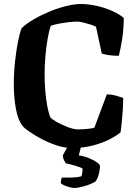

<svg xmlns="http://www.w3.org/2000/svg" viewBox="-20 -740 682 960"><path d="M340 0Q303 0 263.5 -13Q224 -26 189 -44.5Q154 -63 128 -81Q102 -99 93 -110Q70 -139 59.5 -196Q49 -253 49 -319Q49 -375 55 -431Q61 -487 70 -532Q79 -577 88 -599Q112 -622 149 -643.5Q186 -665 228.5 -682.5Q271 -700 312 -710Q353 -720 383 -720Q421 -720 462 -711Q503 -702 539.5 -686Q576 -670 599 -650Q598 -586 589.5 -536.5Q581 -487 574 -461Q543 -461 520.5 -465Q498 -469 489 -472L460 -606Q450 -612 432 -617.5Q414 -623 396 -627.5Q378 -632 367 -632Q348 -632 323 -629Q298 -626 274 -621.5Q250 -617 234 -611Q225 -586 218 -545.5Q211 -505 207 -458.5Q203 -412 203 -370Q203 -328 206.5 -285.5Q210 -243 216.5 -208.5Q223 -174 232 -153Q239 -144 264 -130Q289 -116 319 -104.5Q349 -93 371 -93Q382 -93 398.5 -94Q415 -95 430 -97Q445 -99 452 -102L514 -268Q538 -268 560.5 -261.5Q583 -255 596 -250Q596 -224 594 -192.5Q592 -161 589 -131Q586 -101 583 -79Q567 -64 532 -45.5Q497 -27 448 -13.5Q399 0 340 0ZM353 200Q343 200 328 196Q313 192 300.5 186.5Q288 181 284 176Q284 166 286 158Q288 150 289 148Q319 148 342.5 147.5Q366 147 386 142Q390 135 391.5 122.5Q393 110 393 103Q382 96 354.5 88Q327 80 310 77Q305 71 299.5 59.5Q294 48 294 37Q303 19 315.5 -2.5Q328 -24 336 -37H393L374 37Q402 41 426 51Q450 61 465 72Q480 83 480 91Q480 107 474 130.5Q468 154 458 167Q434 182 401 191Q368 200 353 200Z"/></svg>

Font: Texturina 72pt ExtraBold
Style: Regular
Weight: 800
Designer: Guillermo Torres Carreño
Foundry: Omnibus-Type
Version: Version 1.002; ttfautohint (v1.8.3)